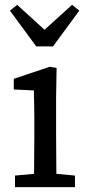

<svg xmlns="http://www.w3.org/2000/svg" viewBox="-20 -774 369 794"><path d="M42 0V-48L154 -58H182L290 -48V0ZM120 0Q121 -30 121 -67Q121 -104 121.5 -143Q122 -182 122 -215V-267Q122 -305 121.5 -336Q121 -367 120 -400L37 -404V-448L186 -498L214 -493L212 -371V-215Q212 -182 212.5 -143Q213 -104 213 -67Q213 -30 214 0ZM51 -754 209 -610H119L278 -754L308 -730L199 -582H130L21 -730Z"/></svg>

Font: Source Serif 4
Style: Regular
Weight: 400
Designer: Frank Grießhammer
Foundry: Adobe Systems Incorporated
Version: Version 4.004;hotconv 1.0.116;makeotfexe 2.5.65601